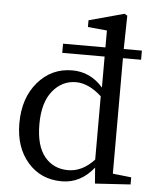

<svg xmlns="http://www.w3.org/2000/svg" viewBox="-56 -857 735 917"><g transform="rotate(5 311.0 -398.5)"><path d="M424.8 -103.5V-407.2Q362.3 -463.9 301.8 -463.9Q234.4 -463.9 189.5 -408.2Q144.5 -352.5 144.5 -249Q144.5 -145.5 187 -93.8Q229.5 -42 299.8 -42Q368.2 -42 424.8 -103.5ZM514.6 -43.9 603.5 -34.2V0L433.6 10.7L427.7 -65.4Q364.3 13.7 274.4 13.7Q173.8 13.7 111.3 -58.1Q48.8 -129.9 48.8 -245.1Q48.8 -366.2 114.3 -442.4Q179.7 -518.6 279.3 -518.6Q366.2 -518.6 426.8 -449.2V-597.7H223.6V-641.6H426.8V-722.7L335 -731.4V-763.7L503.9 -809.6L517.6 -801.8L514.6 -641.6H601.6V-597.7H514.6Z"/></g></svg>

Font: GenYoMin TW TTF Medium
Style: Regular
Weight: 500
Version: Version 1.300